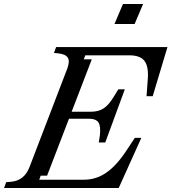

<svg xmlns="http://www.w3.org/2000/svg" viewBox="-85 -934 852 954"><path d="M148.9 -61H117.2L109.9 -41H332Q392.1 -41 442.6 -75.7Q493.2 -110.4 542 -184.1L585 -249H617.2L504.9 0H-64.9L-54.2 -28.8L-30.8 -30.8Q36.6 -36.6 62 -105L250 -595.2Q262.7 -630.4 251.7 -647.7Q240.7 -665 204.1 -668.9L183.1 -670.9L193.8 -700.2H747.1L673.8 -456.1H643.1L648.9 -535.2Q654.8 -601.1 633.8 -630.1Q612.8 -659.2 557.1 -659.2H338.9L331.1 -639.2H371.1L271 -378.9H368.2Q404.8 -378.9 430.7 -396Q456.5 -413.1 481.9 -456.1L502.9 -490.2H535.2L438 -226.1H405.8L411.1 -259.8Q416.5 -306.6 404.3 -325.4Q392.1 -344.2 355 -344.2H257.8ZM483.9 -814.9 525.9 -914.1H626L584 -814.9Z"/></svg>

Font: Redaction
Style: Italic
Weight: 400
Designer: Jeremy Mickel / Forest Young
Foundry: MCKL
Version: Version 2.001;hotconv 1.0.113;makeotfexe 2.5.65598 DEVELOPME